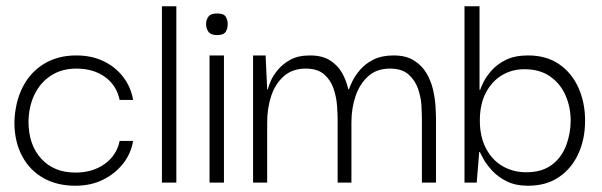

<svg xmlns="http://www.w3.org/2000/svg" viewBox="-20 -583 1921 613"><path d="M220 10Q163 10 119.5 -14Q76 -38 51 -84Q26 -130 26 -193Q28 -257 52.5 -305Q77 -353 121 -379.5Q165 -406 223 -406Q273 -406 311 -387.5Q349 -369 373.5 -337Q398 -305 405 -264H362Q352 -311 315 -337.5Q278 -364 224 -364Q178 -364 144 -342.5Q110 -321 91 -283Q72 -245 71 -195Q71 -121 111.5 -76.5Q152 -32 221 -32Q275 -32 313.5 -59Q352 -86 362 -133H405Q398 -92 372.5 -60Q347 -28 308.5 -9Q270 10 220 10Z M497 0V-563H543V0Z M649 0V-406H695V0ZM673 -471Q653 -471 645.5 -481.5Q638 -492 638 -506Q638 -520 645.5 -530Q653 -540 673 -540Q694 -540 700.5 -530Q707 -520 707 -506Q707 -492 700.5 -481.5Q694 -471 673 -471Z M788 0V-406H828L833 -298H835Q837 -307 844.5 -324.5Q852 -342 867.5 -360.5Q883 -379 907.5 -392.5Q932 -406 970 -406Q1009 -406 1034 -390Q1059 -374 1072.5 -349.5Q1086 -325 1092 -298H1094Q1097 -307 1105.5 -324.5Q1114 -342 1130.5 -361Q1147 -380 1173 -393Q1199 -406 1237 -406Q1276 -406 1301.5 -390Q1327 -374 1341.5 -349.5Q1356 -325 1362.5 -297Q1369 -269 1370.5 -243Q1372 -217 1372 -201V0H1327V-201Q1327 -219 1325.5 -246Q1324 -273 1314.5 -300Q1305 -327 1284 -345.5Q1263 -364 1225 -364Q1183 -364 1156 -340Q1129 -316 1115.5 -277Q1102 -238 1102 -192V0H1058V-201Q1058 -219 1056 -246Q1054 -273 1045 -300Q1036 -327 1015 -345.5Q994 -364 956 -364Q914 -364 886.5 -340Q859 -316 846 -277Q833 -238 833 -192V0Z M1666 10Q1626 10 1598 -4Q1570 -18 1551.5 -38Q1533 -58 1523.5 -75.5Q1514 -93 1512 -98H1510L1502 0H1463V-563H1511V-296H1513Q1515 -303 1523.5 -320.5Q1532 -338 1549.5 -358Q1567 -378 1595.5 -392Q1624 -406 1666 -406Q1724 -406 1764.5 -378.5Q1805 -351 1826.5 -303.5Q1848 -256 1848 -198Q1848 -139 1826.5 -92Q1805 -45 1764.5 -17.5Q1724 10 1666 10ZM1660 -33Q1710 -33 1741.5 -56.5Q1773 -80 1787.5 -118.5Q1802 -157 1802 -198Q1802 -240 1786 -277.5Q1770 -315 1737 -338.5Q1704 -362 1654 -362Q1614 -362 1582 -342.5Q1550 -323 1531 -286.5Q1512 -250 1512 -198Q1512 -146 1532 -108.5Q1552 -71 1585.5 -52Q1619 -33 1660 -33Z"/></svg>

Font: Darker Grotesque Light
Style: Regular
Weight: 400
Version: Version 1.000;gftools[0.9.28]